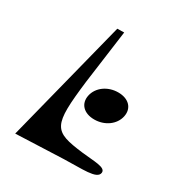

<svg xmlns="http://www.w3.org/2000/svg" viewBox="-202 -1027 1173 1222"><g transform="rotate(30 384.5 -416.0)"><path d="M470 -293C547 -293 612 -340 626 -406C640 -472 595 -519 518 -519C441 -519 376 -472 362 -406C348 -340 393 -293 470 -293ZM430 22C560 17 675 29 682 -23C688 -66 601 -62 511 -73C283 -101 264 -126 306 -476L359 -868L309 -867L80 36Z"/></g></svg>

Font: Venom Sans
Style: BdObl
Weight: 700
Version: Version 1.001